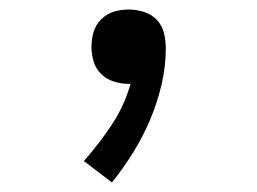

<svg xmlns="http://www.w3.org/2000/svg" viewBox="-20 -168 540 403"><path d="M215 215 156 170Q188 134 214.5 94Q241 54 254 8H249Q234 8 218.5 3Q203 -2 192 -13Q181 -24 176.5 -39Q172 -54 172 -70Q172 -86 176.5 -101Q181 -116 192.5 -127.5Q204 -139 219 -143.5Q234 -148 250 -148Q266 -148 282 -143Q298 -138 309 -126.5Q320 -115 324 -99Q328 -83 328 -67Q328 -28 319 10Q310 48 295 83.5Q280 119 259.5 152Q239 185 215 215Z"/></svg>

Font: Iosevka MaddieWtf
Style: Regular
Weight: 400
Monospace: yes
Designer: Belleve Invis
Foundry: Belleve Invis
Version: Version 31.3.0; ttfautohint (v1.8.3)